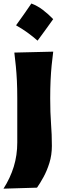

<svg xmlns="http://www.w3.org/2000/svg" viewBox="-32 -873 377 1116"><path d="M150.4 -852.6Q185.9 -839.2 217.6 -815Q249.3 -790.8 277.2 -761.8Q255.2 -731.2 232.6 -699.8Q210.1 -668.4 186.4 -636.7Q159 -660.8 127.9 -683.4Q96.7 -706 61.3 -725.8Q84.9 -758.1 106.9 -789.7Q129 -821.4 150.4 -852.6ZM-11.7 223.6Q27.3 162.6 47.9 96.2Q68.4 29.8 68.4 -44.9V-300.8Q68.4 -358.9 66.2 -403.8Q64 -448.7 60.1 -488Q56.2 -527.3 51.3 -567.4L277.3 -572.8Q272 -532.2 268.1 -492.2Q264.2 -452.1 262 -406Q259.8 -359.9 259.8 -300.8Q259.8 -218.3 264.6 -155Q269.5 -91.8 269.5 -24.9Q269.5 28.3 255.1 74.2Q240.7 120.1 220.7 156.5Q200.7 192.9 183.1 217.8Z"/></svg>

Font: Pinar DS1 ExtraBold
Style: Regular
Weight: 800
Designer: Amin Abedi
Version: Version 3.000